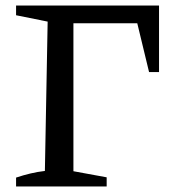

<svg xmlns="http://www.w3.org/2000/svg" viewBox="-20 -673 639 693"><path d="M38 0V-32Q65 -41 90.5 -47Q116 -53 142 -56L152 -595L38 -618V-653H245V-55L365 -33V0ZM193 -589V-653H533V-589ZM518 -413 460 -653H554V-413Z"/></svg>

Font: Piazzolla 24pt Medium
Style: Regular
Weight: 500
Designer: Juan Pablo del Peral
Foundry: Huerta Tipografica
Version: Version 2.005